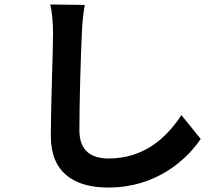

<svg xmlns="http://www.w3.org/2000/svg" viewBox="-20 -777 996 854"><path d="M203.8 -757.1C212 -720.2 215.9 -674 215.9 -628.9C215.9 -547.9 206 -299 206 -171.9C206 -11 307.2 57.2 462 57.2C677.9 57.2 811.8 -69.2 872.9 -159.1L786.9 -264.9C719.1 -161.9 619 -72.1 463.1 -72.1C389.9 -72.1 333.1 -102.3 333.1 -198.2C333.1 -315 339.1 -528.1 344.1 -628.9C345.2 -666.9 349.8 -714.8 356.9 -755Z"/></svg>

Font: Karasuma Gothic
Style: Bold
Weight: 700
Designer: Rasmus Andersson / Ryoko Nishizuka
Foundry: Genbu
Version: Version 1.00